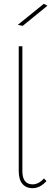

<svg xmlns="http://www.w3.org/2000/svg" viewBox="-20 -984 268 1004"><path d="M151 -20C115 -20 97 -43 97 -90V-742H78V-90C78 -60 84 -38 97 -23C109 -8 127 0 151 0C176 0 200 -12 223 -37L210 -51C191 -30 171 -20 151 -20ZM209 -964 73 -854 99 -849 228 -954Z"/></svg>

Font: Argentum Sans Thin
Style: Regular
Weight: 250
Designer: Julieta Ulanovsky
Foundry: Julieta Ulanovsky
Version: Version 5.001;February 15, 2019;FontCreator 11.5.0.2425 64-b